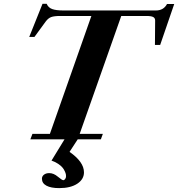

<svg xmlns="http://www.w3.org/2000/svg" viewBox="-20 -717 916 988"><path d="M136.2 0 147 -28.3H236.8L450.2 -634.8H290Q258.8 -634.8 243.4 -629.2Q228 -623.5 215.3 -606.4L157.2 -526.9H130.4L198.7 -697.3H220.2Q228.5 -677.7 248.5 -670.4Q268.6 -663.1 306.2 -663.1H782.2Q821.8 -663.1 839.4 -696.3H876.5L804.2 -485.8H777.3L778.3 -611.8Q778.3 -624 768.3 -629.4Q758.3 -634.8 733.4 -634.8H604L390.1 -28.3H509.3L499 0H379.9L337.9 64.5Q412.1 116.2 412.1 169.9Q412.1 205.6 377.7 228.3Q343.3 251 284.7 251Q242.2 251 219 238.5Q195.8 226.1 195.8 202.6Q195.8 189.9 206.3 181.9Q216.8 173.8 233.4 173.8Q255.9 173.8 277.3 191.9Q299.3 210.4 306.2 210.4Q310.1 210.4 314.9 204.6Q319.8 198.7 319.8 189.9Q319.8 186 319.1 180.9Q318.4 175.8 314 165.5Q309.6 155.3 302.2 146Q294.9 136.7 280 126.5Q265.1 116.2 245.1 109.4L312 0Z"/></svg>

Font: Elstob 18pt ExtraBold
Style: Italic
Weight: 800
Italic angle: -20°
Designer: Peter S. Baker
Version: Version 1.015